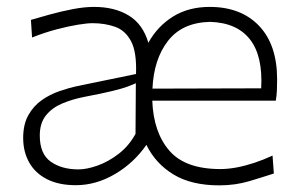

<svg xmlns="http://www.w3.org/2000/svg" viewBox="-20 -540 882 570"><path d="M212.9 -37.1Q163.1 -37.1 130.6 -60.1Q98.1 -83 98.1 -137.7Q98.1 -174.8 116.5 -197.5Q134.8 -220.2 165 -232.9Q195.3 -245.6 230.5 -252.4Q284.2 -262.7 314 -270Q343.8 -277.3 358.9 -283Q374 -288.6 383.3 -293L382.3 -142.6Q362.8 -106.9 332.5 -83.5Q302.2 -60.1 270 -48.6Q237.8 -37.1 212.9 -37.1ZM631.3 10.3Q678.7 10.3 720.9 -2.4Q763.2 -15.1 793 -24.9L789.1 -78.1Q761.7 -65.4 734.4 -56.4Q707 -47.4 681.6 -42.7Q656.2 -38.1 634.3 -38.1Q529.8 -38.1 482.7 -92.8Q435.5 -147.5 432.1 -241.2H798.8Q801.3 -255.9 802 -271Q802.7 -286.1 802.7 -304.2Q802.7 -407.2 749 -463.4Q695.3 -519.5 602.5 -519.5Q540 -519.5 493.9 -491Q447.8 -462.4 420.4 -413.1Q404.3 -468.3 362.3 -493.9Q320.3 -519.5 259.3 -519.5Q230 -519.5 195.1 -512.7Q160.2 -505.9 127.4 -496.8Q94.7 -487.8 71.8 -481L75.2 -428.7Q113.3 -443.8 148.9 -453.1Q184.6 -462.4 212.2 -466.8Q239.7 -471.2 254.4 -471.2Q291.5 -471.2 321.8 -460.4Q352.1 -449.7 369.1 -417.5Q386.2 -385.3 383.8 -320.3L210.9 -284.7Q185.1 -279.3 156.7 -269.5Q128.4 -259.8 104 -242.7Q79.6 -225.6 64.2 -198.2Q48.8 -170.9 48.8 -130.4Q48.8 -89.4 66.7 -57.6Q84.5 -25.9 119.4 -8.1Q154.3 9.8 205.1 9.8Q265.1 9.8 321.3 -23.2Q377.4 -56.2 414.6 -109.9Q441.9 -54.2 495.1 -22Q548.3 10.3 631.3 10.3ZM755.4 -277.8 432.6 -276.9Q436.5 -364.3 478.8 -418.7Q521 -473.1 603.5 -475.1Q683.1 -472.7 721.9 -423.3Q760.7 -374 755.4 -277.8Z"/></svg>

Font: Pinar-VF
Style: Regular
Weight: 300
Designer: Amin Abedi
Version: Version 3.0